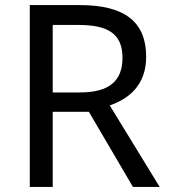

<svg xmlns="http://www.w3.org/2000/svg" viewBox="-20 -734 662 754"><path d="M294 -714H97V0H187V-295H329L502 0H607L411 -320C483 -345 554 -397 554 -511C554 -647 471 -714 294 -714ZM289 -636C406 -636 461 -600 461 -507C461 -417 410 -371 294 -371H187V-636Z"/></svg>

Font: Noto Sans EgyptHiero
Style: Regular
Weight: 400
Designer: Monotype Design Team
Foundry: Monotype Imaging Inc.
Version: Version 2.002